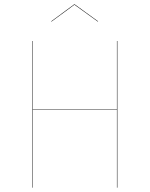

<svg xmlns="http://www.w3.org/2000/svg" viewBox="-20 -870 694 890"><path d="M522 -360H132V0H130V-680H132V-362H522V-680H524V0H522ZM217 -771 324 -850H326L435 -771L433 -770L325 -848L219 -770Z"/></svg>

Font: FiraGO Two
Style: Regular
Weight: 100
Designer: bBox Type
Foundry: bBox Type GmbH
Version: Version 1.001